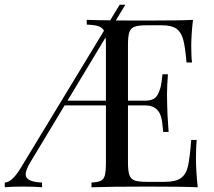

<svg xmlns="http://www.w3.org/2000/svg" viewBox="-30 -792 904 812"><path d="M418 -602.1Q418 -621.1 416.5 -633.8L255.4 -366.2H418ZM806.2 0Q744.1 -2.9 592 -2.9Q439.9 -2.9 356.9 0V-20Q384.8 -21.5 397 -27.8Q409.2 -34.2 413.6 -51Q418 -67.9 418 -106V-346.2H243.2L97.2 -104Q78.6 -72.3 78.6 -54.7Q78.6 -22.5 147.9 -20V0Q117.7 -2.9 66.4 -2.9Q15.1 -2.9 -9.8 0V-20Q21.5 -21 59.1 -84L409.7 -662.1Q402.3 -675.8 386.2 -681.2Q370.1 -686.5 336.9 -688V-708Q378.9 -706.5 436 -706.1L476.1 -772H500L460 -705.6Q500 -705.1 535.2 -705.1H597.2Q730 -705.1 786.1 -708Q778.8 -644 778.8 -596.4Q778.8 -548.8 782.2 -527.8H758.8Q753.4 -592.3 744.9 -624.3Q736.3 -656.2 716.1 -670.7Q695.8 -685.1 654.8 -685.1H591.8Q555.7 -685.1 539.6 -679.2Q523.4 -673.3 517.3 -656.5Q511.2 -639.6 511.2 -602.1V-366.2H584Q623.5 -366.2 636.7 -391.4Q649.9 -416.5 652.8 -442.9Q655.8 -469.2 657.2 -478H680.2Q676.3 -427.2 676.3 -394.5L676.8 -356Q676.8 -319.8 683.1 -233.9H660.2Q659.7 -239.7 655.8 -274.9Q647.9 -346.2 584 -346.2H511.2V-106Q511.2 -68.4 517.3 -51.5Q523.4 -34.7 539.6 -28.8Q555.7 -22.9 591.8 -22.9H665Q713.4 -22.9 735.4 -39.1Q757.3 -55.2 764.9 -88.9Q772.5 -122.6 778.8 -200.2H801.8Q798.8 -172.9 798.8 -121.1Q798.8 -69.3 806.2 0Z"/></svg>

Font: PlayfairDisplay-Regular
Style: Regular
Weight: 400
Designer: Claus Eggers Sørensen
Foundry: Claus Eggers Sørensen
Version: Version 1.002;PS 001.002;hotconv 1.0.70;makeotf.lib2.5.58329